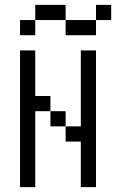

<svg xmlns="http://www.w3.org/2000/svg" viewBox="-20 -770 478 790"><path d="M312.5 -562.5H375V0H312.5V-187.5H250V-250H312.5ZM187.5 -312.5H250V-250H187.5ZM62.5 -562.5H125V-375H187.5V-312.5H125V0H62.5ZM250 -687.5H375V-625H250ZM375 -750H437.5V-687.5H375ZM62.5 -687.5H125V-625H62.5ZM125 -750H250V-687.5H125Z"/></svg>

Font: Pixel Operator
Style: Regular
Weight: 400
Designer: Jayvee Enaguas (HarvettFox96)
Version: 2016.04.25